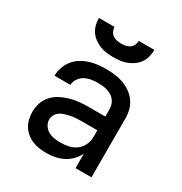

<svg xmlns="http://www.w3.org/2000/svg" viewBox="-174 -867 948 1002"><g transform="rotate(30 300.0 -366.0)"><path d="M247 8Q226 8 204.5 5Q183 2 163 -6Q143 -14 126 -28Q109 -42 98 -60Q87 -78 82 -99Q77 -120 77 -142Q77 -170 86 -197Q95 -224 114 -244.5Q133 -265 158.5 -278Q184 -291 211 -298.5Q238 -306 265.5 -308.5Q293 -311 321 -311H419V-356Q419 -370 414.5 -383.5Q410 -397 401 -408Q392 -419 380 -426Q368 -433 354.5 -437Q341 -441 327 -442.5Q313 -444 299 -444Q278 -444 258 -440.5Q238 -437 220.5 -427.5Q203 -418 191 -400.5Q179 -383 179 -363Q179 -363 179 -363Q179 -363 179 -363H83Q83 -363 83 -363Q83 -363 83 -364Q83 -389 91.5 -413.5Q100 -438 115.5 -458Q131 -478 153 -492Q175 -506 199 -514Q223 -522 248 -525Q273 -528 299 -528Q325 -528 351 -525Q377 -522 401.5 -513.5Q426 -505 448 -490Q470 -475 485.5 -454Q501 -433 508 -407.5Q515 -382 515 -356V0H419V-87Q407 -63 389 -44.5Q371 -26 347.5 -14Q324 -2 298.5 3Q273 8 247 8ZM284 -76Q309 -76 333.5 -81.5Q358 -87 378 -102Q398 -117 408.5 -140.5Q419 -164 419 -189V-228H321Q306 -228 290.5 -227Q275 -226 260 -223Q245 -220 230 -215.5Q215 -211 202 -203Q189 -195 181 -181Q173 -167 173 -152Q173 -133 183.5 -116.5Q194 -100 210.5 -91Q227 -82 246 -79Q265 -76 284 -76ZM300 -600Q279 -600 258.5 -602.5Q238 -605 219 -612.5Q200 -620 183 -632.5Q166 -645 154.5 -662Q143 -679 138 -699Q133 -719 133 -740H227Q227 -727 233 -714.5Q239 -702 249.5 -694.5Q260 -687 273.5 -684.5Q287 -682 300 -682Q313 -682 326.5 -684.5Q340 -687 350.5 -694.5Q361 -702 367 -714.5Q373 -727 373 -740H467Q467 -719 462 -699Q457 -679 445.5 -662Q434 -645 417 -632.5Q400 -620 381 -612.5Q362 -605 341.5 -602.5Q321 -600 300 -600Z"/></g></svg>

Font: Iosevka Custom Medium Extended
Style: Regular
Weight: 500
Width: 7
Monospace: yes
Designer: Belleve Invis
Foundry: Belleve Invis
Version: Version 11.2.4; ttfautohint (v1.8.4)